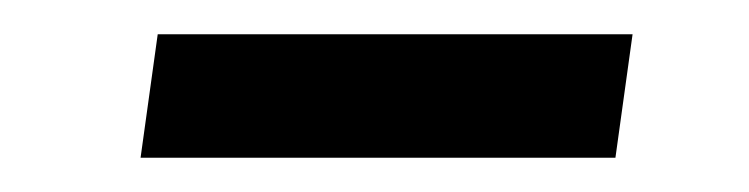

<svg xmlns="http://www.w3.org/2000/svg" viewBox="-20 -369 437 112"><path d="M62 -277 72 -349H349L339 -277Z"/></svg>

Font: Fira Sans TEST Book
Style: Italic
Weight: 350
Italic angle: -8°
Designer: Carrois Corporate & Edenspiekermann AG
Foundry: Carrois Corporate GbR & Edenspiekermann AG
Version: Version 4.201